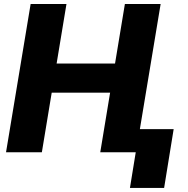

<svg xmlns="http://www.w3.org/2000/svg" viewBox="-20 -747 923 942"><path d="M130.3 -727.3H306.1L257.8 -435.4H544.4L592.7 -727.3H768.1L666.2 -113.3H832L785.2 175.1H617.5L646 0H471.9L520.2 -292.3H233.7L185.4 0H9.6Z"/></svg>

Font: Inter P Extra Bold
Style: Italic
Weight: 800
Italic angle: 9.39999°
Designer: Rasmus Andersson
Foundry: rsms
Version: Version 3.018;git-588b23468